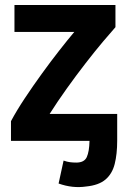

<svg xmlns="http://www.w3.org/2000/svg" viewBox="-20 -553 513 770"><path d="M339 12Q338 55 328 77Q318 99 286 99Q273 99 261 97.5Q249 96 235 91L215 183Q243 193 270.5 196Q298 199 325 195Q376 190 403 167Q430 144 440 104.5Q450 65 450 11V-96H179Q210 -145 247.5 -197.5Q285 -250 323 -299Q361 -348 393 -386Q425 -424 443 -444V-533H38V-425H278Q251 -393 217 -349.5Q183 -306 147.5 -257Q112 -208 79.5 -159Q47 -110 24 -67V12Z"/></svg>

Font: Repo DemiBold
Style: Regular
Weight: 600
Designer: Stefan Peev
Foundry: Context Ltd
Version: Version 1.502